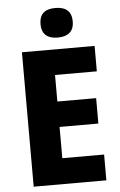

<svg xmlns="http://www.w3.org/2000/svg" viewBox="-61 -974 634 1016"><g transform="rotate(-5 255.5 -466.0)"><path d="M272 -932C221 -932 187 -912 187 -853C187 -796 222 -775 272 -775C322 -775 358 -796 358 -853C358 -912 323 -932 272 -932ZM462 0V-137H240V-303H446V-438H240V-579H462V-714H76V0Z"/></g></svg>

Font: Noto Sans Myanmar SemiCondensed ExtraBold
Style: Regular
Weight: 800
Width: 4
Designer: Monotype Design Team
Foundry: Monotype Imaging Inc.
Version: Version 2.107